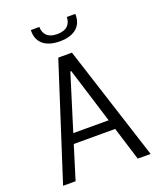

<svg xmlns="http://www.w3.org/2000/svg" viewBox="-168 -1044 956 1148"><g transform="rotate(-20 310.0 -470.5)"><path d="M588.5 0 353.5 -730H266.5L31.5 0H111L177 -213H440.5L506.5 0ZM169 -941C164.5 -867.5 212.5 -818 310 -818C407.5 -818 455.5 -867.5 451.5 -941H397.5C397.5 -898.5 373 -864 310 -864C247 -864 223 -898.5 223 -941ZM196.5 -275 306 -627.5H312L421.5 -275Z"/></g></svg>

Font: Monaspace Argon Light
Style: Regular
Weight: 300
Designer: Riley Cran & the Lettermatic Team
Foundry: Lettermatic
Version: Version 1.000 (Monaspace Argon)